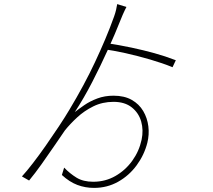

<svg xmlns="http://www.w3.org/2000/svg" viewBox="-20 -860 1040 937"><path d="M534 -393Q587 -393 623 -372.5Q659 -352 679 -318Q699 -284 704 -243.5Q709 -203 699 -163Q684 -104 647 -53.5Q610 -3 556.5 27Q503 57 439 57Q396 57 357.5 42.5Q319 28 282 -6L293 -42Q321 -13 353.5 7Q386 27 435 27Q494 27 543 -1Q592 -29 625.5 -75.5Q659 -122 671 -178Q681 -225 669 -267Q657 -309 623 -336Q589 -363 534 -363Q480 -363 435.5 -341Q391 -319 356.5 -287Q322 -255 297 -224Q275 -192 245 -148Q215 -104 183 -59Q151 -14 122 21L87 1Q110 -24 140.5 -63.5Q171 -103 203.5 -149.5Q236 -196 266.5 -242Q297 -288 319 -325Q355 -385 386 -442.5Q417 -500 443.5 -556.5Q470 -613 493.5 -668.5Q517 -724 537 -780Q543 -797 546.5 -812Q550 -827 552 -840L597 -826Q593 -818 588 -808Q583 -798 578.5 -787Q574 -776 569 -764Q543 -698 507 -618.5Q471 -539 430 -459.5Q389 -380 345 -313Q364 -328 391.5 -347Q419 -366 455 -379.5Q491 -393 534 -393ZM482 -620 491 -651Q564 -640 622.5 -627.5Q681 -615 733.5 -600.5Q786 -586 838 -566L822 -532Q773 -552 713 -569.5Q653 -587 593 -600.5Q533 -614 482 -620Z"/></svg>

Font: Shanggu Sans SC VF
Style: Regular
Weight: 250
Designer: GuiWonder
Version: Version 1.021